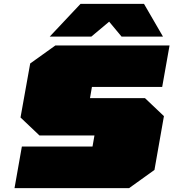

<svg xmlns="http://www.w3.org/2000/svg" viewBox="-20 -972 896 992"><path d="M237 -783 396 -952H724L822 -783H608L544 -860L452 -783ZM55 0 93 -215H458L468 -272H184L86 -365L136 -644L266 -737H856L818 -523H455L445 -465H729L827 -372L778 -94L647 0Z"/></svg>

Font: Tomorrow Black
Style: Italic
Weight: 900
Italic angle: -10°
Designer: Tony de Marco, Monica Rizzolli
Foundry: Just in Type
Version: Version 2.002